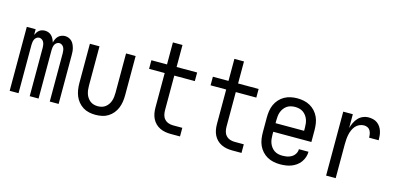

<svg xmlns="http://www.w3.org/2000/svg" viewBox="-65 -1100 3130 1508"><g transform="rotate(15 1500.0 -345.5)"><path d="M51 0V-520H123V-474Q128 -485 135 -495.5Q142 -506 151.5 -513.5Q161 -521 173 -524.5Q185 -528 198 -528Q213 -528 227 -522.5Q241 -517 251.5 -506.5Q262 -496 269 -482Q276 -468 280 -454Q283 -468 289.5 -482Q296 -496 306.5 -506.5Q317 -517 331.5 -522.5Q346 -528 361 -528Q376 -528 390 -522.5Q404 -517 415 -506.5Q426 -496 432.5 -482Q439 -468 443 -453.5Q447 -439 448 -424Q449 -409 449 -394V0H377V-394Q377 -405 375 -417Q373 -429 368 -439Q363 -449 353 -456Q343 -463 332 -463Q320 -463 310 -456Q300 -449 295 -439Q290 -429 288 -417Q286 -405 286 -394V0H214V-394Q214 -405 212 -417Q210 -429 205 -439Q200 -449 190 -456Q180 -463 168 -463Q157 -463 147 -456Q137 -449 132 -439Q127 -429 125 -417Q123 -405 123 -394V0Z M750 8Q724 8 697.5 2.5Q671 -3 648.5 -17Q626 -31 609 -51.5Q592 -72 582 -96.5Q572 -121 568 -147.5Q564 -174 564 -200V-520H642V-200Q642 -183 644 -166.5Q646 -150 651 -134.5Q656 -119 665.5 -105Q675 -91 688 -81Q701 -71 717 -66.5Q733 -62 750 -62Q767 -62 783 -66.5Q799 -71 812 -81Q825 -91 834.5 -105Q844 -119 849 -134.5Q854 -150 856 -166.5Q858 -183 858 -200V-520H936V-200Q936 -174 932 -147.5Q928 -121 918 -96.5Q908 -72 891 -51.5Q874 -31 851.5 -17Q829 -3 802.5 2.5Q776 8 750 8Z M1436 0H1360Q1337 0 1314.5 -4Q1292 -8 1271.5 -18Q1251 -28 1235 -44Q1219 -60 1209 -80.5Q1199 -101 1195 -123.5Q1191 -146 1191 -169V-450H1064V-520H1191V-699H1269V-520H1436V-450H1269V-169Q1269 -150 1273.5 -131Q1278 -112 1291 -97.5Q1304 -83 1322.5 -76.5Q1341 -70 1360 -70H1436Z M1936 0H1860Q1837 0 1814.5 -4Q1792 -8 1771.5 -18Q1751 -28 1735 -44Q1719 -60 1709 -80.5Q1699 -101 1695 -123.5Q1691 -146 1691 -169V-450H1564V-520H1691V-699H1769V-520H1936V-450H1769V-169Q1769 -150 1773.5 -131Q1778 -112 1791 -97.5Q1804 -83 1822.5 -76.5Q1841 -70 1860 -70H1936Z M2250 8Q2223 8 2196.5 2.5Q2170 -3 2146.5 -16Q2123 -29 2104.5 -49.5Q2086 -70 2075 -94.5Q2064 -119 2060 -146Q2056 -173 2056 -200V-320Q2056 -347 2060 -374Q2064 -401 2075 -425.5Q2086 -450 2104.5 -470.5Q2123 -491 2146.5 -504Q2170 -517 2196.5 -522.5Q2223 -528 2250 -528Q2277 -528 2303.5 -522.5Q2330 -517 2353.5 -504Q2377 -491 2395.5 -470.5Q2414 -450 2425 -425.5Q2436 -401 2440 -374Q2444 -347 2444 -320V-225H2134V-200Q2134 -183 2136 -166Q2138 -149 2144 -133Q2150 -117 2160.5 -103Q2171 -89 2185 -79.5Q2199 -70 2216 -66Q2233 -62 2250 -62Q2270 -62 2289.5 -65.5Q2309 -69 2326 -79.5Q2343 -90 2353.5 -107.5Q2364 -125 2364 -145H2442Q2442 -122 2434.5 -100Q2427 -78 2413.5 -59.5Q2400 -41 2381 -27.5Q2362 -14 2340.5 -6Q2319 2 2296 5Q2273 8 2250 8ZM2366 -295V-320Q2366 -337 2364 -354Q2362 -371 2356 -387Q2350 -403 2339.5 -417Q2329 -431 2315 -440.5Q2301 -450 2284 -454Q2267 -458 2250 -458Q2233 -458 2216 -454Q2199 -450 2185 -440.5Q2171 -431 2160.5 -417Q2150 -403 2144 -387Q2138 -371 2136 -354Q2134 -337 2134 -320V-295Z M2624 0V-520H2702V-408Q2708 -430 2718.5 -452Q2729 -474 2745 -491.5Q2761 -509 2783.5 -518.5Q2806 -528 2830 -528Q2848 -528 2866.5 -523.5Q2885 -519 2900 -508Q2915 -497 2925.5 -481.5Q2936 -466 2941.5 -448.5Q2947 -431 2949 -412.5Q2951 -394 2951 -375H2873Q2873 -390 2870.5 -404.5Q2868 -419 2860.5 -432Q2853 -445 2839.5 -451.5Q2826 -458 2811 -458Q2791 -458 2772.5 -449.5Q2754 -441 2741.5 -426Q2729 -411 2721 -392.5Q2713 -374 2709 -354.5Q2705 -335 2703.5 -315Q2702 -295 2702 -276V0Z"/></g></svg>

Font: HulyMono
Style: Regular
Weight: 400
Monospace: yes
Designer: Belleve Invis
Foundry: Belleve Invis
Version: Version 33.2.5; ttfautohint (v1.8.4)